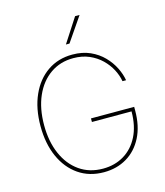

<svg xmlns="http://www.w3.org/2000/svg" viewBox="-137 -1064 1014 1177"><g transform="rotate(-15 369.5 -475.0)"><path d="M629.3 -500Q622.9 -537.3 603.2 -575.1Q583.5 -612.9 551 -644.5Q518.5 -676.1 474.1 -695.3Q429.7 -714.5 373.6 -714.5Q290.1 -714.5 227.5 -670.6Q164.8 -626.8 130 -547.8Q95.2 -468.8 95.2 -363.6Q95.2 -259.9 129.6 -180.8Q164.1 -101.6 227.3 -57.2Q290.5 -12.8 376.4 -12.8Q451.3 -12.8 509.6 -47.8Q567.8 -82.7 601.2 -148.4Q634.6 -214.1 634.9 -306.8H383.5V-329.5H657.7V-306.8Q657.7 -207.4 621.4 -136.5Q585.2 -65.7 521.7 -27.9Q458.1 9.9 376.4 9.9Q284.1 9.9 215.7 -37.1Q147.4 -84.2 109.9 -168.3Q72.4 -252.5 72.4 -363.6Q72.4 -475.5 110.1 -559.7Q147.7 -643.8 215.6 -690.5Q283.4 -737.2 373.6 -737.2Q437.5 -737.2 486.5 -715.2Q535.5 -693.2 570.1 -657.5Q604.8 -621.8 625.2 -580.4Q645.6 -539.1 652 -500ZM352.3 -806.8 451.7 -960.2H480.1L375 -806.8Z"/></g></svg>

Font: Inter UI Thin
Style: Regular
Weight: 100
Designer: Rasmus Andersson
Foundry: rsms
Version: 3.2;8d6f07862